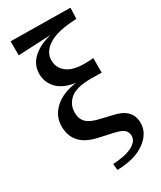

<svg xmlns="http://www.w3.org/2000/svg" viewBox="-251 -898 1009 1200"><g transform="rotate(-30 253.5 -298.0)"><path d="M288 -113 376 -92Q494 -66 494 35Q494 108 422.5 161Q351 214 221 217L217 172Q313 166 359 140Q405 114 405 77Q405 50 387.5 33.5Q370 17 322 6L214 -18Q55 -53 55 -193Q55 -267 112 -319Q169 -371 269 -384Q181 -397 139.5 -441.5Q98 -486 98 -546Q98 -613 148.5 -658.5Q199 -704 282 -723L45 -712V-813L474 -808L471 -729Q335 -724 270.5 -684Q206 -644 206 -582Q206 -528 248.5 -494.5Q291 -461 374 -461Q420 -461 440 -464V-359Q417 -360 363 -360Q258 -360 213.5 -322.5Q169 -285 169 -226Q169 -180 196 -153.5Q223 -127 288 -113Z"/></g></svg>

Font: Swei Spring CJKtc
Style: Bold
Weight: 700
Version: Version 1.021